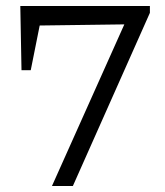

<svg xmlns="http://www.w3.org/2000/svg" viewBox="-20 -623 551 643"><path d="M52 -388 48 -603H126L83 -388ZM69 -537V-603H445V-542ZM482 -580 224 0H154L424 -603H482Z"/></svg>

Font: Piazzolla Thin
Style: Regular
Weight: 400
Version: Version 2.001